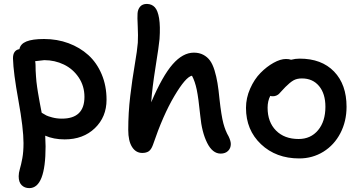

<svg xmlns="http://www.w3.org/2000/svg" viewBox="-20 -759 1857 989"><path d="M130.9 210Q106.9 210 91.6 194.8Q76.2 179.7 76.2 148.9Q76.2 131.8 82.5 110.6Q88.9 89.4 95 56.4Q101.1 23.4 101.1 -22Q101.1 -97.2 75 -241Q48.8 -384.8 46.9 -457Q46.4 -478.5 54.9 -491Q63.5 -503.4 80.1 -505.9Q85 -532.7 116 -545.4Q147 -558.1 207 -558.1Q274.4 -558.1 333 -536.4Q391.6 -514.6 435.1 -475.3Q478.5 -436 503.7 -376.5Q528.8 -316.9 528.8 -245.1Q528.8 -156.7 468.8 -98.9Q408.7 -41 313 -41Q256.3 -41 212.9 -60.1Q214.8 -23.9 214.8 -4.9Q214.8 210 130.9 210ZM163.1 -423.8Q163.1 -409.2 163.6 -395Q164.1 -380.9 165.5 -364.7Q167 -348.6 167.7 -338.4Q168.5 -328.1 171.4 -309.6Q174.3 -291 175.3 -284.2Q176.3 -277.3 180.2 -256.1Q184.1 -234.9 184.6 -231.2Q185.1 -227.5 189.9 -203.4Q194.8 -179.2 194.8 -178.2Q210.9 -168.5 218.8 -164.3Q226.6 -160.2 249.3 -154.1Q272 -147.9 298.8 -147.9Q415 -147.9 415 -259.8Q415 -315.9 385.5 -359.9Q356 -403.8 309.1 -426.5Q262.2 -449.2 208 -449.2Q202.6 -449.2 161.1 -443.8Q163.1 -432.1 163.1 -423.8Z M712.9 28.8Q679.7 28.8 660.2 -2Q640.6 -32.7 640.6 -89.8Q640.6 -178.7 650.9 -264.4Q661.1 -350.1 674.1 -425.3Q687 -500.5 689.9 -539.1Q691.9 -575.2 689.5 -623.3Q687 -671.4 688.5 -689.9Q689.9 -710.9 701.9 -724.9Q713.9 -738.8 736.8 -738.8Q762.2 -738.3 777.6 -721.4Q793 -704.6 799.6 -664.1Q806.2 -623.5 801.8 -558.1Q798.8 -523.4 781.2 -413.8Q763.7 -304.2 758.8 -231.9Q816.9 -368.2 869.4 -428Q921.9 -487.8 978.5 -487.8Q1006.3 -487.8 1027.1 -476.8Q1047.9 -465.8 1061.5 -447.3Q1075.2 -428.7 1085 -397Q1094.7 -365.2 1100.3 -331.1Q1106 -296.9 1110.8 -247.1Q1120.1 -163.1 1130.6 -123.5Q1141.1 -84 1157.7 -56.2Q1168.9 -32.7 1168.9 -17.1Q1168.9 4.4 1154.8 18.3Q1140.6 32.2 1116.7 32.2Q1074.7 32.2 1047.1 -22.9Q1019.5 -78.1 1011.7 -162.1Q1002.4 -253.9 993.4 -297.1Q984.4 -340.3 968.8 -369.1Q936.5 -362.8 878.2 -264.4Q819.8 -166 767.6 -12.2Q758.8 11.7 746.1 20.3Q733.4 28.8 712.9 28.8Z M1521.5 57.1Q1401.9 57.1 1324.5 -16.1Q1247.1 -89.4 1247.1 -203.1Q1247.1 -254.4 1268.6 -302.7Q1290 -351.1 1322 -383.5Q1354 -416 1389.2 -435.5Q1424.3 -455.1 1453.1 -455.1Q1469.2 -455.1 1479.5 -451.2Q1501 -457 1523.4 -457Q1636.7 -457 1700.9 -390.4Q1765.1 -323.7 1765.1 -209Q1765.1 -134.3 1733.4 -73.2Q1701.7 -12.2 1645.8 22.5Q1589.8 57.1 1521.5 57.1ZM1358.4 -204.1Q1358.4 -130.4 1401.6 -86.7Q1444.8 -43 1518.1 -43Q1580.6 -43 1618.4 -88.4Q1656.2 -133.8 1656.2 -209Q1656.2 -276.4 1623.5 -315.7Q1590.8 -355 1535.2 -355Q1508.8 -355 1491.2 -344.7Q1473.6 -334.5 1450.2 -311Q1442.4 -303.2 1431.9 -291.5Q1421.4 -279.8 1417 -275.4Q1412.6 -271 1404.3 -267.1Q1396 -263.2 1386.2 -263.2Q1376 -263.2 1372.1 -265.1Q1358.4 -238.3 1358.4 -204.1Z"/></svg>

Font: Shantell Sans Bouncy
Style: Regular
Weight: 500
Designer: Stephen Nixon, Anya Danilova, Shantell Martin
Foundry: Arrow Type
Version: Version 1.006;[9816181b4]